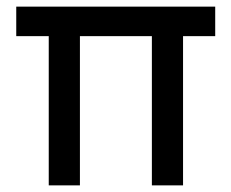

<svg xmlns="http://www.w3.org/2000/svg" viewBox="-20 -559 698 579"><path d="M127 0H221V-450H438V0H532V-450H629V-539H29V-450H127Z"/></svg>

Font: Plus Jakarta Sans Medium
Style: Regular
Weight: 500
Designer: Gumpita Rahayu
Foundry: Tokotype
Version: Version 2.004; ttfautohint (v1.8.3)